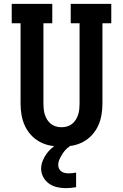

<svg xmlns="http://www.w3.org/2000/svg" viewBox="-20 -755 640 999"><path d="M300 8Q271 8 242 2.5Q213 -3 187 -17Q161 -31 141 -53Q121 -75 109 -101.5Q97 -128 92 -157Q87 -186 87 -215V-634H41V-735H252V-634H206V-215Q206 -201 207.5 -186.5Q209 -172 213.5 -158Q218 -144 226 -131.5Q234 -119 245.5 -110Q257 -101 271 -97Q285 -93 300 -93Q315 -93 329 -97Q343 -101 354.5 -110Q366 -119 374 -131.5Q382 -144 386.5 -158Q391 -172 392.5 -186.5Q394 -201 394 -215V-634H348V-735H559V-634H513V-215Q513 -186 508 -157Q503 -128 491 -101.5Q479 -75 459 -53Q439 -31 413 -17Q387 -3 358 2.5Q329 8 300 8ZM323 224Q300 224 277.5 219Q255 214 236 201Q217 188 205.5 167Q194 146 194 123Q194 103 201.5 83.5Q209 64 220.5 47.5Q232 31 247 17.5Q262 4 279 -7L281 -8H353V0Q338 8 326.5 19Q315 30 306 44Q297 58 290 73Q283 88 283 104Q283 114 287.5 123Q292 132 300 137.5Q308 143 318 145Q328 147 337 147Q347 147 356.5 146Q366 145 376 143V219Q363 221 350 222.5Q337 224 323 224Z"/></svg>

Font: Iosevka Etoile
Style: Bold
Weight: 700
Designer: Belleve Invis
Foundry: Belleve Invis
Version: Version 28.1.0; ttfautohint (v1.8.4)